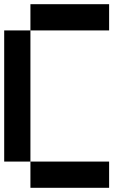

<svg xmlns="http://www.w3.org/2000/svg" viewBox="-20 -895 665 915"><path d="M0 -125V-750H125V-125ZM500 -125V0H125V-125ZM500 -875V-750H125V-875Z"/></svg>

Font: Galmuri7 Regular
Style: Regular
Weight: 400
Designer: Lee Minseo (quiple)
Version: Version 2.399;hotconv 1.1.1;makeotfexe 2.6.0 DEVELOPMENT